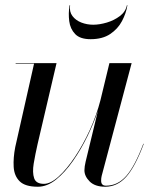

<svg xmlns="http://www.w3.org/2000/svg" viewBox="-20 -700 606 730"><path d="M246.5 -680Q243 -655.5 255.5 -639Q268 -622.5 289.5 -614.2Q311 -606 334.5 -606Q358 -606 386 -614.2Q414 -622.5 435.8 -639Q457.5 -655.5 462.5 -680H464.5Q459.5 -649.5 443.8 -619.8Q428 -590 398.8 -570.5Q369.5 -551 324.5 -551Q284.5 -551 265.8 -570.5Q247 -590 243.2 -619.8Q239.5 -649.5 244.5 -680ZM195 -460 123 -152.5Q114 -113 108.2 -78.5Q102.5 -44 109.8 -22.5Q117 -1 147 -1Q172.5 -1 203.2 -29Q234 -57 265 -103.5Q296 -150 321.8 -206.5Q347.5 -263 362 -319.5L396 -460H480.5L366.5 -31Q364.5 -23 364.5 -13Q364.5 6 383 6Q427.5 6 460.2 -31.2Q493 -68.5 525 -153.5L526.5 -153Q494.5 -67 460.5 -28.5Q426.5 10 380 10Q341 10 321 -10Q301 -30 301 -52.5Q301 -58.5 302.2 -67.8Q303.5 -77 305.5 -85L352.5 -279.5Q337 -232.5 312.5 -182.2Q288 -132 257.5 -88.2Q227 -44.5 193 -17.2Q159 10 124 10Q76 10 55 -10.5Q34 -31 32 -65.5Q30 -100 38 -141L109.5 -458H39.5V-460Z"/></svg>

Font: Bodoni* 96pt
Style: Italic
Weight: 400
Italic angle: -13°
Version: Version 2.3